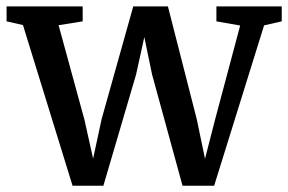

<svg xmlns="http://www.w3.org/2000/svg" viewBox="-26 -571 897 598"><path d="M-5.5 -504.5V-551H231.5V-504.5L156.5 -492.5L237 -198L264 -77L290.5 -200L389 -551H497L587 -199L612.5 -76.5L644 -199L722 -491.5L648 -504.5V-551H851.5V-504.5L796.5 -492L641 7.5H542.5L447.5 -339.5L423.5 -455.5L398 -339.5L296 7.5H200L45.5 -493Z"/></svg>

Font: Merriweather 28pt Medium
Style: Regular
Weight: 500
Version: Version 2.100